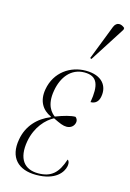

<svg xmlns="http://www.w3.org/2000/svg" viewBox="-123 -865 633 935"><g transform="rotate(15 193.0 -397.0)"><path d="M271 -605 385 -783 386 -792C369 -808 344 -812 332 -783L264 -608ZM156 10C254 10 288 -39 294 -71C297 -88 293 -98 286 -102C263 -31 230 0 164 0C94 0 57 -46 73 -137C87 -213 132 -259 170 -279C205 -262 221 -255 239 -255C262 -255 276 -270 279 -286C282 -301 274 -309 269 -313C246 -313 213 -304 171 -288C155 -300 121 -331 135 -409C147 -479 188 -533 256 -533C322 -533 336 -489 321 -401C347 -401 361 -417 365 -441C375 -494 344 -543 260 -543C183 -543 109 -495 93 -405C82 -344 108 -303 153 -283V-280C91 -255 44 -206 32 -135C15 -41 66 10 156 10Z"/></g></svg>

Font: Noto Serif Display ExtraCondensed ExtraLight
Style: Italic
Weight: 200
Width: 2
Italic angle: -12°
Designer: Monotype Design Team
Foundry: Monotype Imaging Inc.
Version: Version 2.009